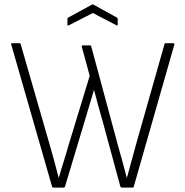

<svg xmlns="http://www.w3.org/2000/svg" viewBox="-20 -851 841 871"><path d="M223 0Q217 0 216 -5L31 -649Q29 -655 35 -655H67Q73 -655 74 -650L205 -196Q216 -158 226 -121Q236 -84 246 -45H247Q257 -81 268.5 -117Q280 -153 290 -189L387 -507L351 -639Q350 -642 351.5 -643.5Q353 -645 356 -645H388Q393 -645 394 -640L516 -188Q526 -152 536 -116.5Q546 -81 555 -45H556Q563 -71 570 -96.5Q577 -122 584 -147.5Q591 -173 598 -199L726 -650Q727 -655 732 -655H765Q772 -655 771 -649L587 -5Q586 0 581 0H534Q528 0 526 -5L445 -303Q435 -337 425.5 -372Q416 -407 407 -442H406Q395 -406 385 -371.5Q375 -337 364 -301L275 -5Q274 0 268 0ZM292 -736Q286 -733 286 -739V-765Q286 -769 289 -771L397 -830Q401 -832 404 -830L511 -771Q514 -770 514 -765V-739Q514 -734 509 -736L401 -792Z"/></svg>

Font: Sofia Sans Semi Condensed ExtraLight
Style: Regular
Weight: 250
Version: Version 4.100